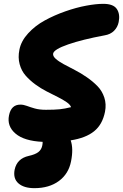

<svg xmlns="http://www.w3.org/2000/svg" viewBox="-20 -730 641 1000"><path d="M159.2 250Q104.5 250 75.9 224.9Q47.4 199.7 56.2 153.8Q68.4 95.7 129.9 82Q163.1 74.7 179.4 62.3Q195.8 49.8 200.2 27.8Q202.1 19 202.1 8.8Q106 4.4 60.8 -34.2Q15.6 -72.8 26.9 -128.9Q38.1 -185.1 85.9 -185.1Q102.5 -185.1 119.9 -178.5Q137.2 -171.9 161.4 -165Q185.5 -158.2 219.2 -158.2Q264.6 -158.2 290.8 -160.9Q316.9 -163.6 350.1 -171.9Q346.2 -184.6 326.9 -198Q307.6 -211.4 281 -224.6Q254.4 -237.8 223.4 -253.7Q192.4 -269.5 163.8 -290.5Q135.3 -311.5 113.5 -336.2Q91.8 -360.8 82.3 -395.8Q72.8 -430.7 81.1 -471.2Q89.8 -516.1 126.5 -556.2Q163.1 -596.2 213.1 -623.5Q263.2 -650.9 320.3 -670.9Q377.4 -690.9 428.7 -700.4Q480 -710 518.1 -710Q570.3 -710 588.4 -683.3Q606.4 -656.7 598.1 -615.2Q592.8 -588.4 574 -569.6Q555.2 -550.8 524.9 -545.9Q409.2 -524.4 335.2 -498.8Q261.2 -473.1 256.8 -451.2Q254.4 -438 269.8 -424.1Q285.2 -410.2 311.3 -396Q337.4 -381.8 369.4 -365.5Q401.4 -349.1 432.4 -327.6Q463.4 -306.2 487.5 -281.5Q511.7 -256.8 523.2 -222.2Q534.7 -187.5 526.9 -147.9Q513.7 -81.5 470.2 -46.4Q426.8 -11.2 348.1 1Q363.3 43.9 350.1 109.9Q337.4 175.3 286.9 212.6Q236.3 250 159.2 250Z"/></svg>

Font: Shantell Sans Normal
Style: Italic
Weight: 800
Italic angle: -11.31°
Designer: Stephen Nixon, Anya Danilova, Shantell Martin
Foundry: Arrow Type
Version: Version 1.006;[559af2be0]